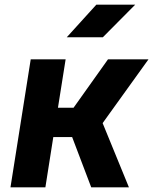

<svg xmlns="http://www.w3.org/2000/svg" viewBox="-20 -805 658 825"><path d="M25 0 112 -550H262L229 -342H296L444 -550H618L421 -276L534 0H372L290 -216H209L175 0ZM267 -645 394 -785H561L422 -645Z"/></svg>

Font: JetBrains Mono NL ExtraBold
Style: Italic
Weight: 800
Italic angle: -9°
Monospace: yes
Designer: Philipp Nurullin, Konstantin Bulenkov
Foundry: JetBrains
Version: Version 2.305; ttfautohint (v1.8.4.7-5d5b)